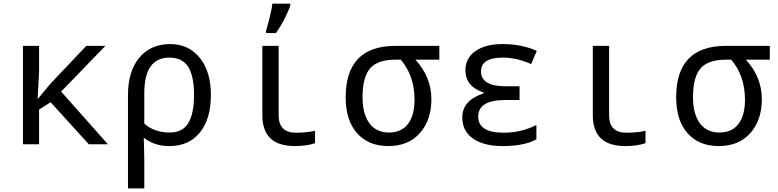

<svg xmlns="http://www.w3.org/2000/svg" viewBox="-20 -786 4241 1046"><path d="M187 -248 253.9 -329.1 450.2 -536.1H554.2L313 -287.1L567.9 0H463.9L255.9 -229L192.9 -189V0H105V-536.1H192.9V-394L185.1 -248Z M766.1 -34.2H763.2Q766.1 50.8 766.1 98.1V240.2H677.2V-269Q677.2 -397.5 739 -471.7Q800.8 -545.9 907.2 -545.9Q1007.8 -545.9 1068.4 -470.9Q1128.9 -396 1128.9 -269Q1128.9 -137.2 1068.6 -63.7Q1008.3 9.8 903.3 9.8Q821.3 9.8 766.1 -34.2ZM766.1 -112.8Q820.8 -64 904.3 -64Q974.6 -64 1005.9 -115.5Q1037.1 -167 1037.1 -269Q1037.1 -371.1 1005.4 -421.6Q973.6 -472.2 903.3 -472.2Q766.1 -472.2 766.1 -278.8Z M1498 -536.1V-158.2Q1498 -63 1592.3 -63Q1647 -63 1696.3 -73.2V-5.9Q1650.9 9.8 1586.4 9.8Q1409.2 9.8 1409.2 -158.2V-536.1ZM1429.7 -619.1 1444.3 -671.4Q1459 -727.1 1463.9 -766.1H1561V-755.9Q1561 -748 1536.9 -697.3Q1512.7 -646.5 1482.9 -606H1429.7Z M2373.5 -536.1V-460.9H2243.2Q2330.1 -365.7 2330.1 -246.1Q2330.1 -131.3 2267.3 -60.8Q2204.6 9.8 2095.2 9.8Q1987.3 9.8 1925.3 -60.3Q1863.3 -130.4 1863.3 -255.9Q1863.3 -536.1 2134.3 -536.1ZM2163.1 -460.9H2134.3Q2037.1 -460.9 1996.1 -413.3Q1955.1 -365.7 1955.1 -255.9Q1955.1 -165.5 1992.4 -114.7Q2029.8 -64 2099.1 -64Q2167 -64 2202.6 -110.6Q2238.3 -157.2 2238.3 -242.2Q2238.3 -373.5 2163.1 -460.9Z M2810.5 -315.9V-241.2H2732.4Q2585.4 -241.2 2585.4 -150.9Q2585.4 -63 2723.6 -63Q2819.3 -63 2902.3 -105V-26.9Q2836.9 9.8 2718.3 9.8Q2615.2 9.8 2556.9 -31.2Q2498.5 -72.3 2498.5 -146Q2498.5 -240.2 2614.3 -276.9V-282.2Q2515.6 -314.5 2515.6 -403.8Q2515.6 -469.7 2570.3 -507.8Q2625 -545.9 2717.3 -545.9Q2822.8 -545.9 2904.3 -508.8L2873.5 -437Q2794.9 -472.2 2719.2 -472.2Q2600.6 -472.2 2600.6 -397Q2600.6 -315.9 2735.4 -315.9Z M3298.3 -536.1V-158.2Q3298.3 -63 3392.6 -63Q3447.3 -63 3496.6 -73.2V-5.9Q3451.2 9.8 3386.7 9.8Q3209.5 9.8 3209.5 -158.2V-536.1Z M4173.8 -536.1V-460.9H4043.5Q4130.4 -365.7 4130.4 -246.1Q4130.4 -131.3 4067.6 -60.8Q4004.9 9.8 3895.5 9.8Q3787.6 9.8 3725.6 -60.3Q3663.6 -130.4 3663.6 -255.9Q3663.6 -536.1 3934.6 -536.1ZM3963.4 -460.9H3934.6Q3837.4 -460.9 3796.4 -413.3Q3755.4 -365.7 3755.4 -255.9Q3755.4 -165.5 3792.7 -114.7Q3830.1 -64 3899.4 -64Q3967.3 -64 4002.9 -110.6Q4038.6 -157.2 4038.6 -242.2Q4038.6 -373.5 3963.4 -460.9Z"/></svg>

Font: WenQuanYi Micro Hei Mono
Style: Regular
Weight: 400
Foundry: Ascender Corporation
Version: Version 0.2.0-beta